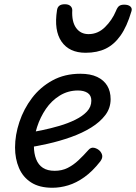

<svg xmlns="http://www.w3.org/2000/svg" viewBox="-20 -867 642 906"><path d="M227 19Q166 19 127 -6Q88 -31 69.5 -74.5Q51 -118 51 -171Q51 -230 71.5 -291.5Q92 -353 131 -404.5Q170 -456 227.5 -487.5Q285 -519 359 -519Q407 -519 438.5 -504Q470 -489 486 -462.5Q502 -436 502 -399Q502 -357 477 -324Q452 -291 410 -265Q368 -239 314.5 -220Q261 -201 205 -188.5Q149 -176 96 -168L103 -238Q137 -244 178 -252.5Q219 -261 260 -273Q301 -285 335.5 -302Q370 -319 390.5 -341Q411 -363 411 -392Q411 -417 393.5 -428.5Q376 -440 348 -440Q301 -440 262 -416Q223 -392 196.5 -353Q170 -314 155 -268Q140 -222 140 -178Q140 -143 150.5 -116Q161 -89 182.5 -75Q204 -61 238 -61Q272 -61 299 -74.5Q326 -88 350 -110.5Q374 -133 397 -159Q409 -173 424.5 -169.5Q440 -166 451 -155Q461 -144 462.5 -132Q464 -120 453 -105Q416 -58 378 -31Q340 -4 302 7.5Q264 19 227 19ZM384 -618Q307 -618 270.5 -670.5Q234 -723 249 -819Q251 -833 260 -840Q269 -847 286 -847Q303 -847 312 -839Q321 -831 321 -819Q318 -765 339 -735.5Q360 -706 398 -706Q442 -706 475.5 -739Q509 -772 527 -815Q534 -833 542.5 -839Q551 -845 566 -845Q586 -845 595.5 -836Q605 -827 600 -813Q579 -742 549 -699.5Q519 -657 479 -637.5Q439 -618 384 -618Z"/></svg>

Font: Playwrite AU SA
Style: Regular
Weight: 400
Designer: Veronika Burian, José Scaglione
Foundry: TypeTogether
Version: Version 1.002